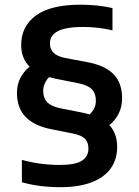

<svg xmlns="http://www.w3.org/2000/svg" viewBox="-20 -768 578 798"><path d="M434.5 -248Q467 -213 467 -157.5Q467 -105.5 440.2 -68Q413.5 -30.5 360.5 -10.2Q307.5 10 230 10Q143.5 10 71 -10.5V-103.5Q146.5 -82.5 229 -82.5Q292.5 -82.5 320 -99.8Q347.5 -117 347.5 -150Q347.5 -177 333.2 -191.2Q319 -205.5 285.5 -212.5L188 -232Q120 -246.5 85.2 -283.2Q50.5 -320 50.5 -382.5Q50.5 -447 103 -491Q68 -526 68 -581Q68 -658.5 129.2 -703.5Q190.5 -748.5 315 -748.5Q386 -748.5 447.5 -734.5V-642Q387.5 -656 324 -656Q187.5 -656 187.5 -588Q187.5 -564 202 -549.2Q216.5 -534.5 248.5 -527.5L349.5 -508.5Q419.5 -494 453.5 -458Q487.5 -422 487.5 -359Q487.5 -292 434.5 -248ZM352.5 -292.5Q366 -305.5 372.2 -319.2Q378.5 -333 378.5 -349.5Q378.5 -379.5 362.2 -396.5Q346 -413.5 308 -421.5L210.5 -441Q195 -444.5 184 -447.5Q159.5 -421.5 159.5 -389.5Q159.5 -361.5 175.5 -344Q191.5 -326.5 228.5 -318.5L326.5 -299Q342.5 -295.5 352.5 -292.5Z"/></svg>

Font: Encode Sans SemiBold
Style: Regular
Weight: 600
Designer: Multiple Designers
Foundry: Impallari Type
Version: Version 2.000